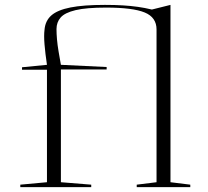

<svg xmlns="http://www.w3.org/2000/svg" viewBox="-20 -765 852 785"><path d="M63 0V-10L172 -20V-480H70V-490L172 -500Q165 -547 162 -583.5Q159 -620 162 -643Q165 -680 190 -702Q215 -724 268 -734.5Q321 -745 409 -745Q450 -745 482.5 -743Q515 -741 543.5 -737Q572 -733 601 -726L677 -745V-20L758 -10V0H539V-10L620 -20V-645Q620 -669 608 -686.5Q596 -704 571.5 -714Q547 -724 507.5 -729Q468 -734 414 -734Q333 -734 289 -723.5Q245 -713 228 -693.5Q211 -674 211 -646Q211 -627 213 -604Q215 -581 219.5 -554.5Q224 -528 229 -500L416 -491V-481H229V-20L353 -10V0Z"/></svg>

Font: Kalnia SemiExpanded ExtraLight
Style: Regular
Weight: 250
Width: 6
Designer: Frida Medrano
Foundry: Frida Medrano
Version: Version 1.105